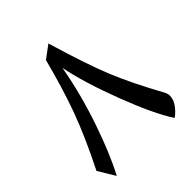

<svg xmlns="http://www.w3.org/2000/svg" viewBox="-165 -666 765 765"><g transform="rotate(-45 218.0 -283.0)"><path d="M231.9 -565.9Q280.8 -400.9 317.9 -310.1Q355 -219.2 421.9 -97.7Q427.2 -87.4 427.2 -75.7Q427.2 -57.1 414.3 -37.4Q401.4 -17.6 377.9 0Q332 -69.8 277.6 -212.2Q223.1 -354.5 202.6 -457.5Q180.7 -333.5 137.5 -206.8Q94.2 -80.1 51.3 0L8.3 -71.3Q73.2 -200.7 109.4 -300Q145.5 -399.4 178.2 -525.9Z"/></g></svg>

Font: Noto Naskh Arabic
Style: Regular
Weight: 400
Designer: Monotype Design team
Foundry: Monotype Imaging Inc.
Version: Version 1.01